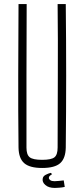

<svg xmlns="http://www.w3.org/2000/svg" viewBox="-20 -820 414 943"><path d="M187 5Q126 5 99 -18.5Q72 -42 71 -95Q69 -274 69.5 -447.5Q70 -621 71 -800H111Q110 -621 110 -447.5Q110 -274 110 -95Q110 -60 126 -47.5Q142 -35 187 -35Q232 -35 247.5 -47.5Q263 -60 263 -95Q263 -274 264 -447.5Q265 -621 263 -800H303Q305 -621 305 -447.5Q305 -274 303 -95Q302 -42 275.5 -18.5Q249 5 187 5ZM190 56Q192 45 204.5 38.5Q217 32 229 29L236 35Q232 38 226 42.5Q220 47 220 54Q220 60 227 65Q234 70 248 70Q255 70 270 68.5Q285 67 293 66L298 98Q285 101 270 102Q255 103 249 103Q219 103 202.5 88.5Q186 74 190 56Z"/></svg>

Font: Big Shoulders Text Thin
Style: Regular
Weight: 100
Designer: Patric King
Foundry: XO Type Co
Version: Version 1.000; ttfautohint (v1.8.2)